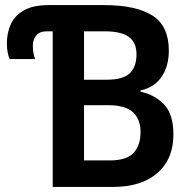

<svg xmlns="http://www.w3.org/2000/svg" viewBox="-20 -734 750 754"><path d="M187 0V-611H164Q135 -611 122 -594.5Q109 -578 109 -555Q109 -536 112 -522.5Q115 -509 118 -502H18Q14 -510 10.5 -526.5Q7 -543 7 -563Q7 -606 23 -640Q39 -674 75 -694Q111 -714 171 -714H388Q514 -714 578.5 -673Q643 -632 643 -536Q643 -473 614 -431.5Q585 -390 532 -379V-374Q590 -361 625.5 -322.5Q661 -284 661 -206Q661 -109 598 -54.5Q535 0 425 0ZM399 -421Q464 -421 490 -446.5Q516 -472 516 -521Q516 -567 486 -589Q456 -611 391 -611H310V-421ZM411 -104Q477 -104 504.5 -133.5Q532 -163 532 -216Q532 -265 502.5 -293Q473 -321 404 -321H310V-104Z"/></svg>

Font: Noto Sans SemiCondensed SemiBold
Style: Regular
Weight: 600
Width: 4
Designer: Monotype Design Team
Foundry: Monotype Imaging Inc.
Version: Version 2.013; ttfautohint (v1.8.4.7-5d5b)